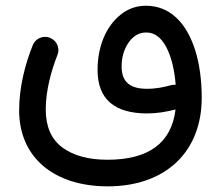

<svg xmlns="http://www.w3.org/2000/svg" viewBox="-20 -392 772 666"><path d="M46.4 -9.3C46.4 155.8 169.4 254.4 353.5 254.4C556.2 254.4 679.7 132.8 679.7 -52.2C679.7 -115.2 671.9 -170.9 656.7 -219.2C626 -314.9 567.9 -372.1 486.3 -372.1C454.1 -372.1 425.3 -362.3 399.9 -342.3C349.1 -302.7 318.4 -232.9 318.4 -149.4C318.4 -46.4 378.9 1.5 490.7 1.5C524.4 1.5 555.7 -3.9 588.9 -12.2C574.7 104 496.1 162.1 352.5 162.1C286.6 162.1 234.9 147.9 196.3 119.6C157.7 90.8 138.7 46.9 138.7 -12.2C138.7 -78.1 157.7 -146.5 179.2 -201.2C181.6 -206.5 182.6 -212.4 182.6 -217.8C182.6 -230 176.8 -251.5 153.3 -260.7C147.9 -263.2 142.1 -264.2 136.7 -264.2C124.5 -264.2 102.5 -258.3 93.3 -234.4C66.4 -167.5 46.4 -87.9 46.4 -9.3ZM401.9 -161.1C401.9 -193.8 410.2 -221.7 426.3 -244.6C442.4 -267.6 462.4 -279.3 487.3 -279.3C515.6 -279.3 538.6 -262.7 556.6 -229C574.2 -195.3 585 -151.9 589.4 -98.1H585.9C582.5 -98.1 579.1 -97.7 575.7 -97.2C548.8 -89.8 522.5 -84 489.7 -84C432.6 -84 401.9 -106.4 401.9 -161.1Z"/></svg>

Font: Mikhak Medium
Style: Regular
Weight: 500
Designer: Amin Abedi
Version: Version 3.2